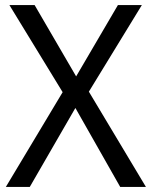

<svg xmlns="http://www.w3.org/2000/svg" viewBox="-20 -734 596 754"><path d="M553 0H452L276 -310L97 0H3L226 -372L17 -714H116L279 -434L443 -714H537L329 -374Z"/></svg>

Font: Noto Sans Display
Style: Regular
Weight: 400
Designer: Monotype Design Team
Foundry: Monotype Imaging Inc.
Version: Version 2.003